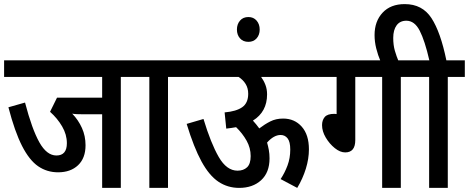

<svg xmlns="http://www.w3.org/2000/svg" viewBox="-20 -916 2286 936"><path d="M569 -541V0H478V-359H381Q367 -359 354.5 -359.5Q342 -360 332 -362Q362 -331 379.5 -292Q397 -253 397 -208Q397 -145 360.5 -110.5Q324 -76 263 -76Q209 -76 166 -105.5Q123 -135 87.5 -204.5Q52 -274 21 -393L102 -416Q136 -286 172 -222Q208 -158 255 -158Q306 -158 306 -218Q306 -260 283 -299.5Q260 -339 224 -371L258 -440H478V-541H0V-622H651V-541Z M799 -541V0H708V-541H639V-622H882V-541Z M869 -622H1532V-541H1253Q1266 -523 1274 -502Q1282 -481 1282 -456Q1282 -371 1213 -328Q1221 -319 1229 -309.5Q1237 -300 1244 -290Q1270 -310 1297.5 -324Q1325 -338 1360 -338Q1416 -338 1451 -298.5Q1486 -259 1486 -188Q1486 -142 1471 -93.5Q1456 -45 1429 0L1348 -43Q1368 -73 1381.5 -109Q1395 -145 1395 -187Q1395 -225 1382 -241.5Q1369 -258 1348 -258Q1315 -258 1282 -221Q1287 -204 1290.5 -185Q1294 -166 1294 -144Q1294 -75 1253 -37.5Q1212 0 1146 0Q1090 0 1045 -30Q1000 -60 962.5 -128.5Q925 -197 890 -312L972 -336Q1008 -217 1046.5 -150.5Q1085 -84 1138 -84Q1167 -84 1184.5 -100.5Q1202 -117 1202 -155Q1202 -195 1182 -230.5Q1162 -266 1131 -296Q1109 -292 1083 -289L1075 -368Q1132 -373 1161 -393.5Q1190 -414 1190 -459Q1190 -486 1177.5 -506.5Q1165 -527 1143 -541H869Z M1135 -772Q1135 -798 1150 -815.5Q1165 -833 1191 -833Q1216 -833 1231 -815.5Q1246 -798 1246 -772Q1246 -746 1231 -729Q1216 -712 1191 -712Q1165 -712 1150 -729Q1135 -746 1135 -772Z M1712 -541V-233Q1712 -173 1663 -173Q1638 -173 1612 -194Q1586 -215 1568 -245.5Q1550 -276 1550 -306Q1550 -330 1563 -345.5Q1576 -361 1610 -361L1621 -360V-541H1519V-622H2016V-541H1934V0H1843V-541Z M1836 -615Q1822 -648 1814 -680.5Q1806 -713 1806 -745Q1806 -812 1845 -854Q1884 -896 1953 -896Q2039 -896 2083.5 -827.5Q2128 -759 2156 -622H2246V-541H2163V0H2072V-541H2003V-622H2073Q2051 -718 2026 -766.5Q2001 -815 1961 -815Q1930 -815 1913.5 -792.5Q1897 -770 1897 -731Q1897 -696 1905 -668.5Q1913 -641 1924 -615Z"/></svg>

Font: Noto Sans Condensed Medium
Style: Italic
Weight: 500
Width: 3
Italic angle: -12°
Designer: Monotype Design Team
Foundry: Monotype Imaging Inc.
Version: Version 2.013; ttfautohint (v1.8.4.7-5d5b)